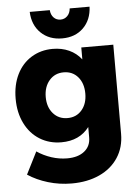

<svg xmlns="http://www.w3.org/2000/svg" viewBox="-62 -809 773 1058"><g transform="rotate(-5 324.0 -280.0)"><path d="M586 -541V-48Q586 27 549 83.5Q512 140 445.5 170.5Q379 201 292 201Q224 201 161 182Q98 163 50 131L112 8Q149 33 192 47Q235 61 279 61Q339 61 374 33Q409 5 409 -43V-101Q355 -30 255 -30Q188 -30 135.5 -62.5Q83 -95 53.5 -154.5Q24 -214 24 -291Q24 -367 52.5 -425Q81 -483 133 -515Q185 -547 251 -547Q301 -547 341.5 -528.5Q382 -510 409 -475V-541ZM409 -286Q409 -343 379 -378Q349 -413 300 -413Q251 -413 220.5 -377.5Q190 -342 190 -286Q190 -230 220.5 -195Q251 -160 300 -160Q349 -160 379 -195Q409 -230 409 -286ZM309 -704Q331 -704 346.5 -719.5Q362 -735 364 -761H474Q471 -688 426 -644Q381 -600 309 -600Q237 -600 191.5 -644Q146 -688 143 -761H254Q256 -735 271 -719.5Q286 -704 309 -704Z"/></g></svg>

Font: Montserrat V1
Style: Bold
Weight: 700
Designer: Julieta Ulanovsky
Foundry: Julieta Ulanovsky
Version: Version 6.001